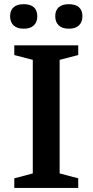

<svg xmlns="http://www.w3.org/2000/svg" viewBox="-20 -920 453 940"><path d="M363 -47V0H50V-47L140.5 -71V-627L50 -650.5V-698H363V-650.5L272 -627V-71ZM96 -779.5Q63.5 -779.5 46.5 -795.8Q29.5 -812 29.5 -840.5Q29.5 -869.5 46.5 -884.5Q63.5 -899.5 96 -899.5Q129 -899.5 145.8 -884.5Q162.5 -869.5 162.5 -840.5Q162.5 -812 145.8 -795.8Q129 -779.5 96 -779.5ZM317 -779.5Q284.5 -779.5 267.5 -795.8Q250.5 -812 250.5 -840.5Q250.5 -869.5 267.5 -884.5Q284.5 -899.5 317 -899.5Q349.5 -899.5 366.5 -884.5Q383.5 -869.5 383.5 -840.5Q383.5 -812 366.5 -795.8Q349.5 -779.5 317 -779.5Z"/></svg>

Font: Newsreader 9pt Medium
Style: Regular
Weight: 500
Designer: Hugues Gentile
Foundry: Production Type
Version: Version 1.003